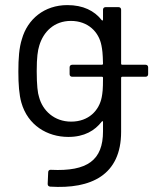

<svg xmlns="http://www.w3.org/2000/svg" viewBox="-20 -534 601 753"><path d="M551 -280H459C457 -280 455 -282 455 -284V-496C455 -502 451 -506 445 -506H394C388 -506 384 -502 384 -496V-457C384 -454 382 -452 379 -455C350 -492 306 -514 244 -514C154 -514 88 -459 66 -381C55 -347 52 -305 52 -253C52 -204 55 -162 64 -131C89 -43 165 3 248 3C311 3 352 -22 379 -57C382 -60 384 -59 384 -56V-19C384 94 323 139 180 132C174 131 169 135 169 141L167 187C167 194 170 197 177 198C337 208 455 153 455 -17V-229C455 -231 457 -233 459 -233H551C557 -233 561 -237 561 -243V-270C561 -276 557 -280 551 -280ZM259 -57C193 -57 147 -100 133 -154C128 -168 124 -200 124 -255C124 -309 128 -336 134 -355C150 -409 192 -452 258 -452C325 -452 368 -409 378 -355C381 -339 383 -328 384 -284C384 -282 382 -280 380 -280H263C257 -280 253 -276 253 -270V-243C253 -237 257 -233 263 -233H380C382 -233 384 -232 384 -229C384 -181 382 -170 379 -153C369 -101 328 -57 259 -57Z"/></svg>

Font: Elastic
Style: elastic
Weight: 400
Designer: Jeremy Tribby
Foundry: Tribby Type
Version: Version 1.422;hotconv 1.0.109;makeotfexe 2.5.65596